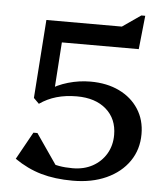

<svg xmlns="http://www.w3.org/2000/svg" viewBox="-54 -795 742 859"><g transform="rotate(5 317.5 -365.5)"><path d="M304.4 16Q224.1 16 161.8 -1.9Q99.6 -19.8 42.2 -59.5L110.6 -182.7H128.6L242 -18.2L146.1 -28L128 -121.4Q151.4 -78.1 191.2 -58.8Q231 -39.5 298.8 -39.5Q349.7 -39.5 388.5 -60.7Q427.2 -82 449.3 -119.2Q471.3 -156.4 471.3 -204.1Q471.3 -276.2 422.4 -318.9Q373.6 -361.5 290.7 -361.5Q240.4 -361.5 199.3 -349.6Q158.3 -337.8 123.6 -313.5L99.3 -337.7L124.5 -690H463.5L546 -747.2H563.5L547.6 -596.1H149.1L204.7 -632L186.5 -364.9L160 -378.5Q195.5 -403.7 245.1 -418.2Q294.8 -432.6 345.4 -432.6Q419.5 -432.6 475 -405.7Q530.6 -378.8 561.8 -330.4Q593 -282.1 593 -218.3Q593 -148.9 556.5 -96.1Q520.1 -43.3 455 -13.6Q389.9 16 304.4 16Z"/></g></svg>

Font: Platypi Light
Style: Regular
Weight: 300
Designer: David Sargent
Foundry: Bolt Cutter Type
Version: Version 1.200